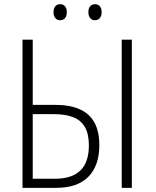

<svg xmlns="http://www.w3.org/2000/svg" viewBox="-20 -905 753 925"><path d="M88.4 0V-713.9H137.7V-399.9H245.1Q315.9 -399.9 363.5 -378.9Q411.1 -357.9 434.8 -314.9Q458.5 -272 458.5 -205.6Q458.5 -106.9 405.8 -53.5Q353 0 251 0ZM137.7 -43.9H245.6Q326.2 -43.9 367.2 -83.5Q408.2 -123 408.2 -204.6Q408.2 -259.3 389.2 -292.5Q370.1 -325.7 333 -340.3Q295.9 -355 240.7 -355H137.7ZM566.4 0V-713.9H615.2V0ZM237.8 -846.7Q237.8 -863.8 246.3 -874.3Q254.9 -884.8 269.5 -884.8Q285.2 -884.8 293.5 -874.5Q301.8 -864.3 301.8 -846.7Q301.8 -828.1 293.5 -817.9Q285.2 -807.6 269.5 -807.6Q254.9 -807.6 246.3 -818.1Q237.8 -828.6 237.8 -846.7ZM405.8 -846.7Q405.8 -864.3 414.3 -874.5Q422.9 -884.8 437.5 -884.8Q452.6 -884.8 461.2 -874.5Q469.7 -864.3 469.7 -846.7Q469.7 -828.6 461.2 -818.1Q452.6 -807.6 437.5 -807.6Q422.4 -807.6 414.1 -818.1Q405.8 -828.6 405.8 -846.7Z"/></svg>

Font: Open Sans SemiCondensed Light
Style: Regular
Weight: 300
Width: 4
Designer: Monotype Design Team
Foundry: Monotype Imaging Inc.
Version: Version 3.000